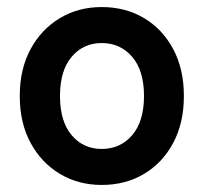

<svg xmlns="http://www.w3.org/2000/svg" viewBox="-20 -513 577 544"><path d="M268 11Q202 11 149.5 -20.5Q97 -52 66.5 -108.5Q36 -165 36 -241Q36 -317 66.5 -373.5Q97 -430 149.5 -461.5Q202 -493 268 -493Q336 -493 388.5 -461.5Q441 -430 471 -373.5Q501 -317 501 -241Q501 -165 471 -108.5Q441 -52 388.5 -20.5Q336 11 268 11ZM268 -91Q321 -91 354.5 -130Q388 -169 388 -241Q388 -313 354.5 -352Q321 -391 268 -391Q216 -391 183 -352Q150 -313 150 -241Q150 -169 183 -130Q216 -91 268 -91Z"/></svg>

Font: Zen Maru Gothic
Style: Bold
Weight: 700
Designer: Yoshimichi Ohira
Foundry: Positype
Version: Version 1.001